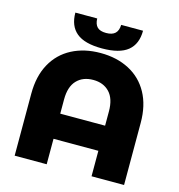

<svg xmlns="http://www.w3.org/2000/svg" viewBox="-128 -1017 1050 1129"><g transform="rotate(15 397.0 -452.5)"><path d="M730 -378V0H532V-155H259V0H64V-378Q64 -484 105.5 -559.5Q147 -635 222.5 -674.5Q298 -714 397 -714Q496 -714 571.5 -674.5Q647 -635 688.5 -559.5Q730 -484 730 -378ZM532 -308V-395Q532 -472 495 -511Q458 -550 396 -550Q333 -550 296 -511Q259 -472 259 -395V-308ZM191 -905H324Q325 -870 342 -853Q359 -836 396 -836Q433 -836 451 -853Q469 -870 470 -905H603Q603 -824 553 -783Q503 -742 396 -742Q290 -742 240.5 -783Q191 -824 191 -905Z"/></g></svg>

Font: Montserrat Alternates ExtraBold
Style: Regular
Weight: 800
Designer: Julieta Ulanovsky
Foundry: Julieta Ulanovsky
Version: Version 7.200